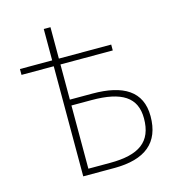

<svg xmlns="http://www.w3.org/2000/svg" viewBox="-105 -795 817 886"><g transform="rotate(-15 303.0 -352.0)"><path d="M184 0H332C481 0 556 -62 556 -188C556 -308 470 -358 324 -358H216V-526H466V-554H216V-704H184V-554H30V-526H184ZM216 -28V-330H312C456 -330 524 -287 524 -186C524 -74 458 -28 320 -28Z"/></g></svg>

Font: Source Sans Pro ExtraLight
Style: Regular
Weight: 200
Designer: Paul D. Hunt
Foundry: Adobe Systems Incorporated
Version: Version 3.006;hotconv 1.0.111;makeotfexe 2.5.65597